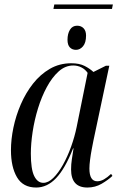

<svg xmlns="http://www.w3.org/2000/svg" viewBox="-20 -829 544 859"><path d="M219 -789 223 -809H485L481 -789ZM320 -606Q303 -606 292.5 -617Q282 -628 282 -651Q282 -678 293 -696Q304 -714 325 -714Q343 -714 354 -702.5Q365 -691 365 -670Q365 -638 351.5 -622Q338 -606 320 -606ZM142 10Q83 10 56 -36Q29 -82 29 -157Q29 -205 40 -258Q51 -311 73 -362Q95 -413 127.5 -454.5Q160 -496 203 -521Q246 -546 299 -546Q335 -546 358.5 -534Q382 -522 398 -507L454 -535H469L398 -200Q395 -185 390.5 -161.5Q386 -138 383 -114.5Q380 -91 380 -75Q380 -18 415 -18Q430 -18 445 -26.5Q460 -35 477 -51L483 -42Q464 -24 435 -7Q406 10 371 10Q298 10 298 -71Q298 -94 301.5 -116.5Q305 -139 309 -165H307Q271 -74 231 -32Q191 10 142 10ZM174 -11Q196 -11 218.5 -33Q241 -55 261.5 -91.5Q282 -128 298 -172.5Q314 -217 323 -261L372 -503Q361 -519 344 -527.5Q327 -536 308 -536Q272 -536 242.5 -509.5Q213 -483 189.5 -439.5Q166 -396 150 -344Q134 -292 126 -239Q118 -186 118 -142Q118 -72 133 -41.5Q148 -11 174 -11Z"/></svg>

Font: Noto Serif Display Condensed
Style: Italic
Weight: 400
Width: 3
Italic angle: -12°
Designer: Monotype Design Team
Foundry: Monotype Imaging Inc.
Version: Version 2.009